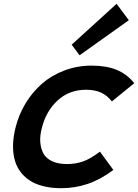

<svg xmlns="http://www.w3.org/2000/svg" viewBox="-20 -988 732 1018"><path d="M509.8 -184.1 581.1 -86.9Q512.2 -35.6 444.8 -12.9Q377.4 9.8 304.2 9.8Q250.5 9.8 207.3 -1.5Q164.1 -12.7 134 -33.4Q104 -54.2 84.2 -83Q64.5 -111.8 56.2 -147.5Q47.9 -183.1 49.3 -223.9Q50.8 -264.6 62 -310.1Q79.1 -379.4 115.2 -439.5Q151.4 -499.5 202.6 -544.2Q253.9 -588.9 322 -614.5Q390.1 -640.1 465.8 -640.1Q543.5 -640.1 598.4 -617.7Q653.3 -595.2 691.9 -546.9L573.2 -450.2Q547.9 -482.9 514.6 -497.6Q481.4 -512.2 435.1 -512.2Q346.7 -511.7 285.4 -455.3Q224.1 -398.9 202.1 -310.1Q190.9 -269 193.6 -234.1Q196.3 -199.2 210.7 -173.3Q225.1 -147.5 257.1 -132.8Q289.1 -118.2 335.9 -118.2Q382.3 -118.2 422.4 -132.8Q462.4 -147.5 509.8 -184.1ZM598.1 -967.8 663.1 -880.9 401.9 -694.8 359.9 -751Z"/></svg>

Font: Sinkin Sans 600 SemiBold Italic
Style: Regular
Weight: 600
Italic angle: -112°
Designer: Keith Bates
Foundry: K-Type
Version: Sinkin Sans (version 1.0)  by Keith Bates   •   © 2014   www